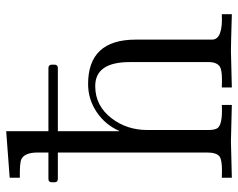

<svg xmlns="http://www.w3.org/2000/svg" viewBox="-94 -671 765 617"><g transform="rotate(-90 288.5 -362.5)"><path d="M551.3 0Q453.6 -2.9 433.1 -2.9Q416.5 -2.9 315.9 0V-32.2Q330.6 -31.7 339.4 -31.7Q370.1 -31.7 381.3 -37.6Q397.5 -46.9 397.5 -74.7V-328.1Q397.5 -439 320.3 -439Q256.8 -439 216.3 -385.7Q179.2 -336.9 179.2 -271.5V-76.2Q179.2 -57.1 184.1 -47.9Q194.3 -28.8 259.8 -32.2V0Q162.1 -2.9 143.1 -2.9Q126.5 -2.9 25.9 0V-32.2Q40.5 -31.7 48.8 -31.7Q82 -31.7 92.8 -38.6Q106.9 -47.9 106.9 -79.1V-559.1H22.5Q11.2 -559.1 11.2 -570.3V-578.1Q11.2 -589.4 22.5 -589.4H106.9V-623.5Q106.9 -666 85.4 -676.3Q73.7 -682.1 25.9 -681.2V-713.9L175.3 -725.1V-589.4H378.4Q389.2 -589.4 389.2 -578.1V-570.3Q389.2 -559.1 378.4 -559.1H175.3V-361.8H176.3Q196.3 -407.2 237.3 -434.6Q278.3 -461.9 327.1 -461.9Q469.7 -461.9 469.7 -308.6V-63.5Q469.7 -28.3 551.3 -32.2Z"/></g></svg>

Font: Kurinto Book Core
Style: Regular
Weight: 400
Designer: Kurinto was developed by Clint Goss from a range of fonts that are compatible with the SIL Open Font License Version 1.1
Foundry: Clinton F. Goss
Version: Version 2.196; July 25, 2020